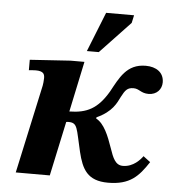

<svg xmlns="http://www.w3.org/2000/svg" viewBox="-51 -731 711 787"><g transform="rotate(5 305.0 -337.5)"><path d="M422 9C512 9 547 -29 587 -90L558 -112C548 -98 520 -65 477 -65C446 -65 435 -93 421 -134C404 -183 385 -231 351 -249L352 -254C416 -283 431 -320 444 -346C459 -375 468 -386 493 -386C517 -386 524 -368 556 -368C590 -368 610 -392 610 -420C610 -461 578 -482 535 -482C456 -482 430 -422 398 -364C355 -291 311 -269 239 -268L283 -476H226L59 -465V-422C71 -423 78 -424 87 -424C119 -424 124 -412 124 -395C124 -386 122 -367 121 -364L42 0H182L230 -224C235 -225 236 -225 239 -225C278 -225 274 -203 297 -107C314 -37 337 9 422 9ZM338 -521 462 -652 469 -684H354L289 -521Z"/></g></svg>

Font: STIX Two Text
Style: Bold Italic
Weight: 700
Italic angle: -12°
Designer: Ross Mills, John Hudson & Paul Hanslow, Tiro Typeworks Ltd; with prior portions MicroPress Inc. and Coen Hoffman, Elsevi
Foundry: Tiro Typeworks Ltd
Version: Version 2.13 b171